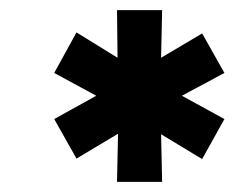

<svg xmlns="http://www.w3.org/2000/svg" viewBox="-20 -739 463 379"><path d="M379 -425 298 -474 300 -380H211L213 -475L131 -426L87 -504L170 -550L87 -595L131 -675L212 -625L211 -719H300L298 -625L379 -673L423 -595L339 -550L423 -504Z"/></svg>

Font: Gontserrat
Style: Bold Italic
Weight: 700
Italic angle: -11.3°
Designer: Julieta Ulanovsky
Foundry: Julieta Ulanovsky
Version: Version 6.001